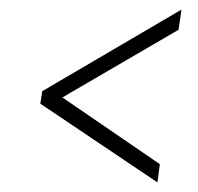

<svg xmlns="http://www.w3.org/2000/svg" viewBox="-20 -418 413 400"><path d="M313 -76 308 -38 64 -202 68 -228 358 -398 352 -356 110 -215Z"/></svg>

Font: Genos Thin Light
Style: Italic
Weight: 300
Italic angle: -8°
Version: Version 1.010